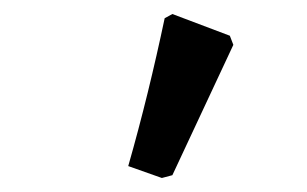

<svg xmlns="http://www.w3.org/2000/svg" viewBox="-20 -759 438 274"><path d="M211 -505 226 -509 313 -695 308 -708 226 -739 215 -733C200 -662 183 -592 163 -522Z"/></svg>

Font: Alegreya SC
Style: Bold
Weight: 700
Designer: Juan Pablo del Peral
Foundry: Huerta Tipografica
Version: Version 2.007;PS 002.007;hotconv 1.0.88;makeotf.lib2.5.64775